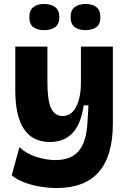

<svg xmlns="http://www.w3.org/2000/svg" viewBox="-20 -763 650 968"><path d="M266 185Q226 185 183.5 178Q141 171 103.5 157Q66 143 39 121L78 -21Q113 12 163 28Q213 44 259 44Q339 44 377.5 -2.5Q416 -49 421 -146L426 -232H402Q388 -136 345 -91.5Q302 -47 232 -47Q57 -47 57 -309V-528H219V-349Q219 -257 237.5 -217.5Q256 -178 296 -178Q339 -178 363.5 -224Q388 -270 388 -348V-528H549V-140Q549 185 266 185ZM412 -611Q378 -611 357 -626Q336 -641 336 -677Q336 -712 357 -727.5Q378 -743 412 -743Q445 -743 465.5 -727.5Q486 -712 486 -677Q486 -640 465 -625.5Q444 -611 412 -611ZM203 -611Q170 -611 149 -625.5Q128 -640 128 -677Q128 -712 148.5 -727.5Q169 -743 203 -743Q236 -743 257.5 -727.5Q279 -712 279 -677Q279 -641 258 -626Q237 -611 203 -611Z"/></svg>

Font: Bricolage Grotesque 12pt ExtraBold
Style: Regular
Weight: 800
Designer: Mathieu Triay
Foundry: Atelier Triay
Version: Version 1.001; ttfautohint (v1.8.4.7-5d5b);gftools[0.9.33.de